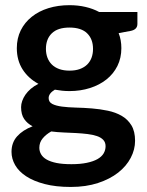

<svg xmlns="http://www.w3.org/2000/svg" viewBox="-20 -542 568 742"><path d="M511 -495.5V-449.5Q511 -427.5 484.5 -422.5L438.5 -414Q449 -387.5 449 -356Q449 -318 433.8 -287.2Q418.5 -256.5 391.5 -235Q364.5 -213.5 327.8 -201.8Q291 -190 248.5 -190Q233.5 -190 219.5 -191.5Q205.5 -193 192 -195.5Q168 -181 168 -163Q168 -147.5 182.2 -140.2Q196.5 -133 220 -130Q243.5 -127 273.5 -126.2Q303.5 -125.5 335 -123Q366.5 -120.5 396.5 -114.2Q426.5 -108 450 -94.5Q473.5 -81 487.8 -57.8Q502 -34.5 502 2Q502 36 485.2 68Q468.5 100 436.8 125Q405 150 358.8 165.2Q312.5 180.5 253.5 180.5Q195.5 180.5 152.5 169.2Q109.5 158 81 139.2Q52.5 120.5 38.5 96Q24.5 71.5 24.5 45Q24.5 9 46.2 -15.2Q68 -39.5 106 -54Q85.5 -64.5 73.5 -82Q61.5 -99.5 61.5 -128Q61.5 -139.5 65.8 -151.8Q70 -164 78.2 -176Q86.5 -188 99 -198.8Q111.5 -209.5 128.5 -218Q89.5 -239 67.2 -274Q45 -309 45 -356Q45 -394 60.2 -424.8Q75.5 -455.5 102.8 -477.2Q130 -499 167.2 -510.5Q204.5 -522 248.5 -522Q281.5 -522 310.5 -515.2Q339.5 -508.5 363.5 -495.5ZM178 -34Q157.5 -22.5 144.8 -7Q132 8.5 132 29Q132 42.5 138.8 54.2Q145.5 66 160.2 74.5Q175 83 198.5 87.8Q222 92.5 256 92.5Q290.5 92.5 315.5 87.2Q340.5 82 356.8 72.8Q373 63.5 380.5 50.8Q388 38 388 23Q388 8 379 -1.5Q370 -11 354.5 -16.2Q339 -21.5 318.2 -24Q297.5 -26.5 274.2 -27.8Q251 -29 226.2 -30Q201.5 -31 178 -34ZM248.5 -269Q271.5 -269 288.5 -275.2Q305.5 -281.5 316.8 -292.5Q328 -303.5 333.8 -319Q339.5 -334.5 339.5 -353Q339.5 -391 316.8 -413.2Q294 -435.5 248.5 -435.5Q203 -435.5 180.2 -413.2Q157.5 -391 157.5 -353Q157.5 -335 163.2 -319.5Q169 -304 180.2 -292.8Q191.5 -281.5 208.8 -275.2Q226 -269 248.5 -269Z"/></svg>

Font: Lato
Style: Bold
Weight: 700
Designer: Lukasz Dziedzic with Adam Twardoch and Botio Nikoltchev
Foundry: tyPoland Lukasz Dziedzic
Version: Version 2.010; 2014-09-01; http://www.latofonts.com/; ttfaut